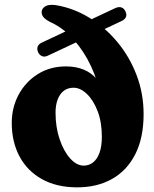

<svg xmlns="http://www.w3.org/2000/svg" viewBox="-20 -771 647 805"><path d="M582.1 -292.7Q582.1 -193.4 547.4 -124.8Q512.7 -56.3 450.1 -20.9Q387.6 14.5 303.6 14.5Q217.6 14.5 156.1 -19.8Q94.5 -54 61.9 -115Q29.3 -176 29.3 -255.7Q29.3 -320.3 58.1 -374Q86.9 -427.8 138.4 -460.2Q189.8 -492.6 256.9 -492.6Q297.8 -492.6 330.4 -479.3Q362.9 -466.1 384.9 -440.2Q406.8 -414.4 414.9 -376.2L400 -369.4Q390.3 -431.6 361.9 -492.8Q333.5 -554 290.6 -603Q247.7 -652 194.3 -676.9Q172 -687.8 163.1 -698.2Q154.2 -708.5 154.6 -720.9Q155.1 -734.6 168.9 -743.9Q182.7 -753.3 212.5 -749.7Q286.1 -738 352.7 -697.8Q419.4 -657.6 471 -596Q522.7 -534.4 552.4 -456.8Q582.1 -379.2 582.1 -292.7ZM212.9 -298.4Q212.9 -237.7 230 -187.3Q247.1 -136.9 274.2 -106.7Q301.3 -76.6 331 -76.6Q353 -76.6 370.2 -90Q387.3 -103.4 397.2 -130.3Q407 -157.3 407 -197.9Q407 -259.5 389.1 -305.6Q371.1 -351.7 343.9 -377.5Q316.7 -403.2 288.4 -403.2Q264.4 -403.2 247.5 -390.3Q230.7 -377.4 221.8 -354.1Q212.9 -330.8 212.9 -298.4ZM140.1 -551.4Q134.3 -564.3 137.7 -574.9Q141 -585.6 155 -592.2L462.4 -736.6Q478.9 -744 489.7 -739.6Q500.5 -735.3 505.7 -723.8Q519.1 -696.1 488 -682L180.6 -537.6Q166.5 -530.9 156 -535.7Q145.4 -540.4 140.1 -551.4Z"/></svg>

Font: Fraunces SuperSoft 9pt
Style: Regular
Weight: 900
Version: Version 1.000;[b76b70a41]